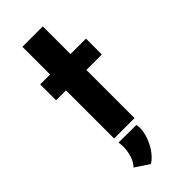

<svg xmlns="http://www.w3.org/2000/svg" viewBox="-269 -673 931 931"><g transform="rotate(-45 197.0 -207.5)"><path d="M113 -629H253V-439H359V-330H253V0H113V-330H45V-439H113ZM152 214 80 166Q102 145 111.5 104.5Q121 64 114 29L236 30Q242 58 232.5 93.5Q223 129 202.5 161.5Q182 194 152 214Z"/></g></svg>

Font: Josefin Sans Thin
Style: Bold
Weight: 700
Version: Version 2.000